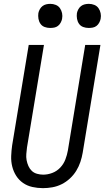

<svg xmlns="http://www.w3.org/2000/svg" viewBox="-20 -968 544 996"><path d="M203 8Q175 8 148 2Q121 -4 99.5 -19Q78 -34 64 -56Q50 -78 43.5 -104Q37 -130 38 -158Q39 -186 43 -214L129 -735H208L120 -203Q118 -186 116.5 -169.5Q115 -153 118 -137Q121 -121 127.5 -106.5Q134 -92 145 -81.5Q156 -71 172 -66.5Q188 -62 204 -62Q228 -62 251.5 -71Q275 -80 292.5 -98.5Q310 -117 319 -140.5Q328 -164 332 -187L422 -735H501L409 -176Q405 -152 397 -128Q389 -104 375.5 -82Q362 -60 342.5 -42Q323 -24 300 -12.5Q277 -1 252 3.5Q227 8 203 8ZM440 -823Q425 -823 411.5 -828Q398 -833 390 -844.5Q382 -856 379.5 -870.5Q377 -885 379 -900Q381 -910 386.5 -920Q392 -930 400.5 -936.5Q409 -943 419.5 -945.5Q430 -948 441 -948Q456 -948 469.5 -942.5Q483 -937 491 -925.5Q499 -914 502 -899.5Q505 -885 502 -870Q500 -860 494.5 -850Q489 -840 480.5 -833.5Q472 -827 461.5 -825Q451 -823 440 -823ZM240 -823Q225 -823 211.5 -828Q198 -833 190 -844.5Q182 -856 179.5 -870.5Q177 -885 179 -900Q181 -910 186.5 -920Q192 -930 200.5 -936.5Q209 -943 219.5 -945.5Q230 -948 241 -948Q256 -948 269.5 -942.5Q283 -937 291 -925.5Q299 -914 302 -899.5Q305 -885 302 -870Q300 -860 294.5 -850Q289 -840 280.5 -833.5Q272 -827 261.5 -825Q251 -823 240 -823Z"/></svg>

Font: Iosevka Web
Style: Italic
Weight: 400
Italic angle: -9°
Monospace: yes
Designer: Belleve Invis
Foundry: Belleve Invis
Version: Version 28.0.3; ttfautohint (v1.8.3)